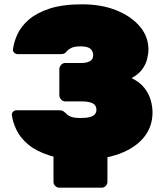

<svg xmlns="http://www.w3.org/2000/svg" viewBox="-20 -730 755 890"><path d="M255 140Q244 140 236 132Q228 124 228 113V-60L478 -63V113Q478 124 470 132Q462 140 451 140ZM360 10Q270 10 209 -9.5Q148 -29 111 -60Q74 -91 56.5 -127.5Q39 -164 35 -197Q34 -206 41 -212.5Q48 -219 57 -219H253Q267 -219 273.5 -214.5Q280 -210 287 -203Q297 -193 312 -188Q327 -183 354 -183Q381 -183 397 -187.5Q413 -192 420 -200.5Q427 -209 427 -221Q427 -242 409.5 -251Q392 -260 357 -260H282Q271 -260 263 -269Q255 -278 255 -289V-409Q255 -420 263 -429Q271 -438 282 -438H357Q382 -438 397 -446.5Q412 -455 412 -474Q412 -485 407 -494.5Q402 -504 389.5 -509.5Q377 -515 354 -515Q324 -515 310 -507.5Q296 -500 292 -495Q286 -487 280 -483Q274 -479 260 -479H62Q53 -479 46 -485.5Q39 -492 40 -501Q44 -534 60.5 -570.5Q77 -607 113 -638.5Q149 -670 209.5 -690Q270 -710 360 -710Q451 -710 520 -682Q589 -654 628.5 -607Q668 -560 668 -501Q668 -481 662 -456.5Q656 -432 639.5 -409Q623 -386 590 -368Q629 -349 650 -321.5Q671 -294 679 -264.5Q687 -235 687 -209Q687 -143 647.5 -94Q608 -45 534.5 -17.5Q461 10 360 10Z"/></svg>

Font: Rubik Black
Style: Regular
Weight: 900
Designer: Hubert and Fischer
Foundry: Hubert and Fischer
Version: Version 2.300;gftools[0.9.30]